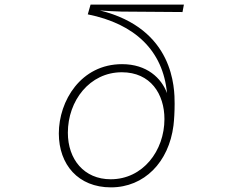

<svg xmlns="http://www.w3.org/2000/svg" viewBox="-20 -779 1040 829"><path d="M371 -759 359 -717C563 -676 684 -560 701 -377C677 -442 614 -502 507 -502C329 -502 234 -343 234 -203C234 -68 318 30 459 30C603 30 709 -79 729 -237C732 -262 734 -297 734 -331C734 -398 732 -655 411 -734C428 -732 495 -729 505 -729L768 -727L774 -759ZM458 -5C343 -5 273 -91 273 -206C273 -344 367 -467 506 -467C630 -467 690 -373 690 -265C690 -128 597 -5 458 -5Z"/></svg>

Font: LINE Seed JP_OTF Thin
Style: Regular
Weight: 250
Designer: LY Corporation & Fontrix & Fontworks
Version: Version 1.007